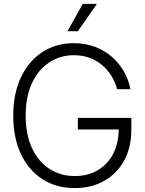

<svg xmlns="http://www.w3.org/2000/svg" viewBox="-20 -960 750 990"><path d="M365.7 9.8Q270.5 9.8 199 -36.1Q127.4 -82 87.9 -166Q48.3 -250 48.3 -363.3Q48.3 -477.5 88.1 -561.5Q127.9 -645.5 198.2 -691.4Q268.6 -737.3 360.8 -737.3Q420.4 -737.3 470 -718.5Q519.5 -699.7 557.1 -666.7Q594.7 -633.8 619.1 -591.1Q643.6 -548.3 652.3 -500H584Q574.2 -536.6 554.9 -568.1Q535.6 -599.6 507.3 -623.8Q479 -647.9 442.4 -661.6Q405.8 -675.3 360.8 -675.3Q290 -675.3 233.9 -638.2Q177.7 -601.1 145 -531.2Q112.3 -461.4 112.3 -363.3Q112.3 -266.1 145 -196.3Q177.7 -126.5 234.9 -89.4Q292 -52.2 365.7 -52.2Q432.6 -52.2 483.6 -82Q534.7 -111.8 563.5 -167Q592.3 -222.2 592.3 -299.3L613.8 -292.5H381.3V-352.1H657.2V-292.5Q657.2 -199.2 619.9 -131.6Q582.5 -64 516.6 -27.1Q450.7 9.8 365.7 9.8ZM328.1 -799.3 406.7 -939.9H479.5L381.8 -799.3Z"/></svg>

Font: Inter Tight Light
Style: Regular
Weight: 300
Designer: Rasmus Andersson
Foundry: rsms
Version: Version 3.004